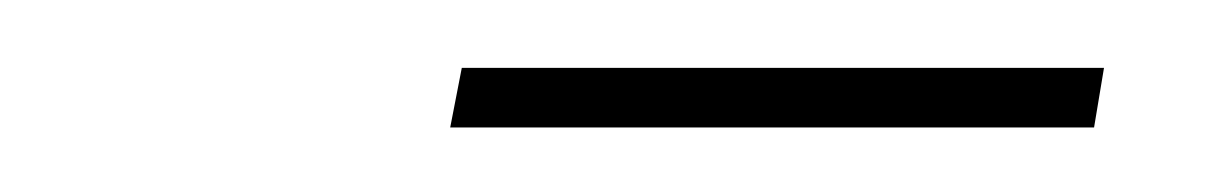

<svg xmlns="http://www.w3.org/2000/svg" viewBox="-20 -690 368 58"><path d="M116 -651.5 119.5 -669.5H313.5L310.5 -651.5Z"/></svg>

Font: Anybody ExtraLight
Style: Italic
Weight: 200
Italic angle: -10°
Designer: Tyler Finck
Foundry: Etcetera Type Company
Version: Version 1.010; ttfautohint (v1.8.3) -l 8 -r 50 -G 200 -x 14 